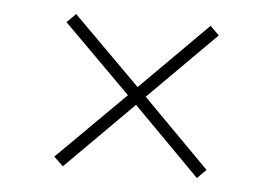

<svg xmlns="http://www.w3.org/2000/svg" viewBox="-36 -572 643 452"><g transform="rotate(5 285.0 -346.0)"><path d="M127 -166 105 -187 265.1 -346.2 106 -504.9 127 -525.9 286.1 -367.2 444.8 -525.9 465.8 -504.9 307.1 -346.2 464.8 -187 443.8 -166 286.1 -325.2Z"/></g></svg>

Font: Cakra Normal
Style: Regular
Weight: 400
Designer: Lucia Kollert, Vojtech Kollert
Foundry: OoM Type
Version: Version 1.000;Glyphs 3.1.1 (3148)